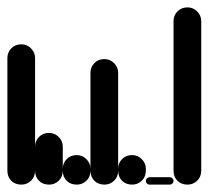

<svg xmlns="http://www.w3.org/2000/svg" viewBox="-20 -500 565 520"><path d="M0 -38H75V-343H0ZM38 -75Q21 -75 10.5 -64Q0 -53 0 -38Q0 -21 10.5 -10.5Q21 0 38 0Q53 0 64 -10.5Q75 -21 75 -38Q75 -53 64 -64Q53 -75 38 -75ZM38 -380Q21 -380 10.5 -369Q0 -358 0 -343Q0 -326 10.5 -315.5Q21 -305 38 -305Q53 -305 64 -315.5Q75 -326 75 -343Q75 -358 64 -369Q53 -380 38 -380Z M75 -38H150V-103H75ZM113 -75Q96 -75 85.5 -64Q75 -53 75 -38Q75 -21 85.5 -10.5Q96 0 113 0Q128 0 139 -10.5Q150 -21 150 -38Q150 -53 139 -64Q128 -75 113 -75ZM113 -140Q96 -140 85.5 -129Q75 -118 75 -103Q75 -86 85.5 -75.5Q96 -65 113 -65Q128 -65 139 -75.5Q150 -86 150 -103Q150 -118 139 -129Q128 -140 113 -140Z M150 -38H225V-43H150ZM188 -75Q171 -75 160.5 -64Q150 -53 150 -38Q150 -21 160.5 -10.5Q171 0 188 0Q203 0 214 -10.5Q225 -21 225 -38Q225 -53 214 -64Q203 -75 188 -75ZM188 -80Q171 -80 160.5 -69Q150 -58 150 -43Q150 -26 160.5 -15.5Q171 -5 188 -5Q203 -5 214 -15.5Q225 -26 225 -43Q225 -58 214 -69Q203 -80 188 -80Z M225 -38H300V-303H225ZM263 -75Q246 -75 235.5 -64Q225 -53 225 -38Q225 -21 235.5 -10.5Q246 0 263 0Q278 0 289 -10.5Q300 -21 300 -38Q300 -53 289 -64Q278 -75 263 -75ZM263 -340Q246 -340 235.5 -329Q225 -318 225 -303Q225 -286 235.5 -275.5Q246 -265 263 -265Q278 -265 289 -275.5Q300 -286 300 -303Q300 -318 289 -329Q278 -340 263 -340Z M300 -38H375V-43H300ZM338 -75Q321 -75 310.5 -64Q300 -53 300 -38Q300 -21 310.5 -10.5Q321 0 338 0Q353 0 364 -10.5Q375 -21 375 -38Q375 -53 364 -64Q353 -75 338 -75ZM338 -80Q321 -80 310.5 -69Q300 -58 300 -43Q300 -26 310.5 -15.5Q321 -5 338 -5Q353 -5 364 -15.5Q375 -26 375 -43Q375 -58 364 -69Q353 -80 338 -80Z M385 -20Q381 -20 378 -17Q375 -14 375 -10Q375 -6 378 -3Q381 0 385 0H440Q444 0 447 -3Q450 -6 450 -10Q450 -14 447 -17Q444 -20 440 -20Z M450 -38H525V-443H450ZM488 -75Q471 -75 460.5 -64Q450 -53 450 -38Q450 -21 460.5 -10.5Q471 0 488 0Q503 0 514 -10.5Q525 -21 525 -38Q525 -53 514 -64Q503 -75 488 -75ZM488 -480Q471 -480 460.5 -469Q450 -458 450 -443Q450 -426 460.5 -415.5Q471 -405 488 -405Q503 -405 514 -415.5Q525 -426 525 -443Q525 -458 514 -469Q503 -480 488 -480Z"/></svg>

Font: Wavefont Medium
Style: Regular
Weight: 500
Version: Version 3.004;gftools[0.9.33]